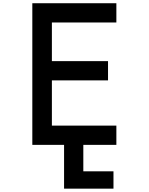

<svg xmlns="http://www.w3.org/2000/svg" viewBox="-20 -881 905 1169"><path d="M487.3 162.1V0H370.1V267.6H670.9V162.1ZM176.8 1H688.5V-116.2H295.9V-391.6H637.7V-508.8H295.9V-744.1H688.5V-861.3H176.8Z"/></svg>

Font: OCR-B
Style: Regular
Weight: 400
Version: 1.1